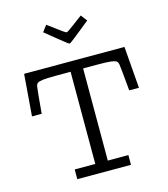

<svg xmlns="http://www.w3.org/2000/svg" viewBox="-132 -1025 985 1127"><g transform="rotate(-15 361.0 -461.5)"><path d="M35.2 -424.8 55.2 -678.2H665L685.1 -424.8H626Q613.8 -563 609.9 -586.9Q606.9 -601.1 598.9 -606.9Q590.8 -612.8 566.9 -616Q543 -619.1 488.8 -619.1H397.9V-59.1H522.9V0H196.8V-59.1H321.8V-619.1H231Q176.8 -619.1 152.8 -616Q128.9 -612.8 120.8 -606.9Q112.8 -601.1 109.9 -586.9Q106 -563 94.2 -424.8ZM226.1 -884.8 254.9 -922.9Q277.8 -905.8 310.1 -881.8Q354 -848.6 360.1 -848.9Q366.2 -849.1 405.8 -878.9Q439 -903.8 464.8 -922.9L494.1 -884.8Q368.2 -782.7 363.8 -782.2Q361.8 -781.2 359.9 -780.8H358.9Q354 -780.8 300.8 -824.2Q259.3 -858.9 226.1 -884.8Z"/></g></svg>

Font: CMU Concrete
Style: Roman
Weight: 500
Version: Version 0.7.0